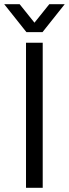

<svg xmlns="http://www.w3.org/2000/svg" viewBox="-32 -888 326 908"><path d="M91 0V-686H170V0ZM-12 -868H61L150 -757H112L201 -868H274L169 -736H93Z"/></svg>

Font: Archivo SemiBold Light
Style: Regular
Weight: 300
Version: Version 2.001